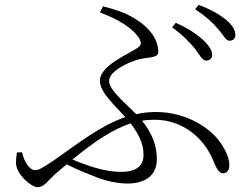

<svg xmlns="http://www.w3.org/2000/svg" viewBox="-20 -765 1040 792"><path d="M783 -566C804 -538 814 -515 830 -515C844 -515 855 -523 855 -538C855 -559 842 -577 817 -601C793 -623 757 -648 705 -671L690 -652C733 -622 761 -591 783 -566ZM878 -647C901 -622 911 -597 926 -597C939 -597 951 -604 951 -621C951 -641 938 -662 912 -684C887 -704 851 -726 799 -745L785 -727C830 -697 856 -673 878 -647ZM71 -137 50 -136C47 -121 46 -109 46 -93C46 -47 108 7 135 7C163 7 175 -18 212 -51L255 -87C305 -62 350 -45 388 -30C431 -15 471 -8 507 -8C575 -8 627 -39 627 -107C627 -162 610 -212 566 -267C583 -270 600 -271 618 -271C735 -271 822 -194 859 -104C870 -76 883 -50 899 -50C917 -50 926 -64 926 -83C926 -109 916 -137 891 -174C849 -237 749 -303 623 -303C595 -303 568 -300 542 -294C500 -337 430 -393 430 -431C430 -473 515 -511 556 -521C594 -530 633 -525 633 -551C633 -605 592 -655 538 -687C498 -713 454 -726 405 -739L392 -714C469 -685 531 -647 555 -605C565 -586 563 -578 545 -566C505 -540 392 -493 392 -432C392 -384 454 -330 497 -282C395 -247 304 -175 200 -102C152 -70 139 -63 124 -63C103 -63 79 -97 71 -137ZM519 -256C560 -202 572 -163 572 -126C572 -82 544 -56 479 -56C412 -56 341 -81 279 -107C368 -180 443 -231 519 -256Z"/></svg>

Font: Noto Serif TC Light
Style: Regular
Weight: 300
Designer: Ryoko NISHIZUKA 西塚涼子 (kana & ideographs); Frank Grießhammer (Latin, Greek & Cyrillic); Wenlong ZHANG 张文龙 (bopomofo); San
Foundry: Adobe
Version: Version 2.001;hotconv 1.1.0;makeotfexe 2.6.0